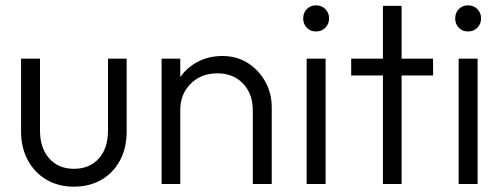

<svg xmlns="http://www.w3.org/2000/svg" viewBox="-20 -690 1882 720"><path d="M257 10Q199 10 154.5 -16Q110 -42 84.5 -89Q59 -136 59 -197V-470H130V-200Q130 -135 164.5 -96Q199 -57 257 -57Q316 -57 350.5 -95.5Q385 -134 385 -200V-470H455V-197Q455 -135 430 -88.5Q405 -42 360.5 -16Q316 10 257 10Z M586 0V-470H656V-401Q681 -437 722 -458.5Q763 -480 814 -480Q868 -480 909.5 -453.5Q951 -427 975 -383.5Q999 -340 999 -288V0H928V-276Q928 -338 891.5 -376.5Q855 -415 795 -415Q734 -415 695 -376Q656 -337 656 -277V0Z M1165 -572Q1144 -572 1130.5 -586Q1117 -600 1117 -621Q1117 -642 1130.5 -656Q1144 -670 1165 -670Q1186 -670 1200 -656Q1214 -642 1214 -621Q1214 -600 1200 -586Q1186 -572 1165 -572ZM1130 0V-470H1201V0Z M1416 0V-407H1297V-470H1416V-668H1486V-470H1604V-407H1486V0Z M1735 -572Q1714 -572 1700.5 -586Q1687 -600 1687 -621Q1687 -642 1700.5 -656Q1714 -670 1735 -670Q1756 -670 1770 -656Q1784 -642 1784 -621Q1784 -600 1770 -586Q1756 -572 1735 -572ZM1700 0V-470H1771V0Z"/></svg>

Font: Outfit Light
Style: Regular
Weight: 300
Designer: Rodrigo Fuenzalida
Foundry: fragTYPE
Version: Version 1.100; ttfautohint (v1.8.4.7-5d5b)